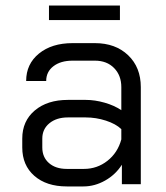

<svg xmlns="http://www.w3.org/2000/svg" viewBox="-20 -662 596 690"><path d="M60 -132V-164Q60 -227 105 -265Q150 -303 224 -303H288Q321 -303 356 -293Q391 -283 416 -266V-349Q416 -391 390 -417.5Q364 -444 321 -444H241Q198 -444 172 -424Q146 -404 146 -371H74Q74 -432 120 -469.5Q166 -507 241 -507H321Q395 -507 440.5 -463.5Q486 -420 486 -349V0H418V-70Q395 -34 357.5 -13Q320 8 280 8H220Q147 8 103.5 -30Q60 -68 60 -132ZM282 -55Q329 -55 366 -84Q403 -113 416 -161V-198Q396 -217 360.5 -228.5Q325 -240 288 -240H224Q183 -240 157.5 -219Q132 -198 132 -164V-132Q132 -97 156 -76Q180 -55 220 -55ZM156 -642H411V-590H156Z"/></svg>

Font: Bai Jamjuree
Style: Regular
Weight: 400
Designer: Katatrad Aksorn Co.,Ltd.
Foundry: Cadson Demak Co.,Ltd.
Version: Version 1.000; ttfautohint (v1.6)